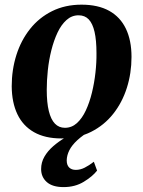

<svg xmlns="http://www.w3.org/2000/svg" viewBox="-20 -566 598 803"><path d="M321 -546.5Q390 -546.5 436.5 -520.8Q483 -495 506.5 -446Q530 -397 530 -328Q530 -260 510.5 -198.5Q491 -137 453.2 -89.5Q415.5 -42 360.8 -14.5Q306 13 236.5 13Q168.5 13 122.2 -13.2Q76 -39.5 52.8 -88.2Q29.5 -137 29 -205Q29 -274 48.5 -335.8Q68 -397.5 105.8 -445Q143.5 -492.5 198 -519.5Q252.5 -546.5 321 -546.5ZM308.5 -502Q280 -502 258 -482.2Q236 -462.5 220.5 -429.5Q205 -396.5 194.8 -355.8Q184.5 -315 180 -272Q175.5 -229 175.5 -190.5Q175.5 -137 184.2 -101.5Q193 -66 209.8 -48.8Q226.5 -31.5 251.5 -31.5Q280 -31.5 301.8 -51.2Q323.5 -71 339 -104.2Q354.5 -137.5 364.5 -178.5Q374.5 -219.5 379.2 -262.2Q384 -305 383.5 -343.5Q383.5 -397.5 375.5 -432.5Q367.5 -467.5 351.2 -484.8Q335 -502 308.5 -502ZM246 216.5Q199.5 216.5 175.8 195.5Q152 174.5 152 141Q152 113 165.8 89.2Q179.5 65.5 202.5 45.5Q225.5 25.5 253.5 9Q281.5 -7.5 309 -20.5L329.5 -33L361 -21.5Q326 -0.5 303.2 20.5Q280.5 41.5 270 62.5Q259.5 83.5 259 104.5Q259 124.5 269.2 134.5Q279.5 144.5 297 144.5Q316 144.5 334.2 135.2Q352.5 126 372.5 110.5L386 147.5Q367 172 330.5 194.2Q294 216.5 246 216.5Z"/></svg>

Font: Merriweather 72pt
Style: Bold Italic
Weight: 700
Italic angle: -7.8°
Version: Version 2.101